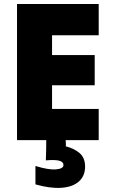

<svg xmlns="http://www.w3.org/2000/svg" viewBox="-20 -700 568 959"><path d="M65 0Q65 -168 65 -340Q65 -512 65 -680Q166 -680 269 -680Q372 -680 473 -680Q473 -642 473 -602Q473 -562 473 -524Q415 -524 356.5 -524Q298 -524 240 -524Q240 -499 240 -474.5Q240 -450 240 -425Q293 -425 347 -425Q401 -425 453 -425Q453 -388 453 -350Q453 -312 453 -274Q401 -274 347 -274Q293 -274 240 -274Q240 -245 240 -215Q240 -185 240 -156Q298 -156 356.5 -156Q415 -156 473 -156Q473 -118 473 -78Q473 -38 473 0Q433 0 391 0Q349 0 308 0Q309 7 309 15Q309 23 309 31Q352 42 378.5 65.5Q405 89 405 132Q405 179 374 206.5Q343 234 287 238Q231 242 157 221Q157 198 157 174.5Q157 151 157 129Q222 149 259.5 146Q297 143 297 124Q297 109 277 103Q257 97 209 101Q210 76 210.5 50.5Q211 25 211 0Q175 0 138 0Q101 0 65 0Z"/></svg>

Font: Tilt Warp
Style: Regular
Weight: 400
Designer: Andy Clymer
Foundry: Andy Clymer
Version: Version 1.000